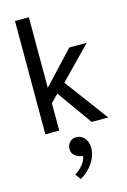

<svg xmlns="http://www.w3.org/2000/svg" viewBox="-149 -777 766 1162"><g transform="rotate(-15 233.5 -196.5)"><path d="M156 -172V0H69V-710H156V-268L345 -470H454L261 -272L463 0H359L203 -219ZM237 182Q222 179 204.5 164.5Q187 150 187 124Q187 100 202.5 82.5Q218 65 246 65Q258 65 270 70Q282 75 292.5 85.5Q303 96 309.5 112.5Q316 129 316 153Q316 176 308 199.5Q300 223 285 245Q270 267 250 285.5Q230 304 206 317L181 282Q209 265 231 238.5Q253 212 255 186Z"/></g></svg>

Font: Ek Mukta
Style: Regular
Weight: 400
Designer: Girish Dalvi and Yashodeep Gholap
Foundry: Ek Type
Version: Version 2.538;PS 1.001;hotconv 16.6.51;makeotf.lib2.5.65220;